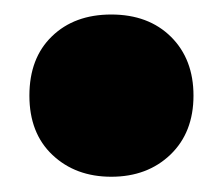

<svg xmlns="http://www.w3.org/2000/svg" viewBox="-20 -228 300 258"><path d="M129.5 9.5Q81.5 9.5 50.5 -19.8Q19.5 -49 19.5 -99.5Q19.5 -150 49.8 -179.2Q80 -208.5 129.5 -208.5Q179.5 -208.5 209.8 -178.5Q240 -148.5 240 -99.5Q240 -50 209 -20.2Q178 9.5 129.5 9.5Z"/></svg>

Font: Encode Sans Cnd XBd
Style: Regular
Weight: 800
Width: 3
Designer: Multiple Designers
Foundry: Impallari Type
Version: Version 3.002; ttfautohint (v1.8.3) -l 8 -r 50 -G 200 -x 14 